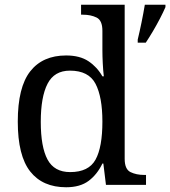

<svg xmlns="http://www.w3.org/2000/svg" viewBox="-20 -780 718 810"><path d="M259 10Q160 10 107.5 -56.5Q55 -123 55 -267Q55 -412 107.5 -479Q160 -546 259 -546Q317 -546 353.5 -521.5Q390 -497 412 -458H418Q415 -483 413.5 -513.5Q412 -544 412 -568V-650Q412 -694 387.5 -706Q363 -718 330 -718H322V-760H506V-110Q506 -66 530.5 -54Q555 -42 588 -42H596V0H427L416 -90H412Q390 -44 354 -17Q318 10 259 10ZM276 -54Q354 -54 383 -106.5Q412 -159 412 -267Q412 -371 383 -426.5Q354 -482 275 -482Q209 -482 180.5 -426.5Q152 -371 152 -266Q152 -160 180.5 -107Q209 -54 276 -54ZM561 -613Q569 -646 577 -685Q585 -724 591 -760H678V-750Q669 -729 655 -702Q641 -675 625 -648Q609 -621 595 -600H561Z"/></svg>

Font: Noto Serif Dives Akuru
Style: Regular
Weight: 400
Designer: Fernando Caro
Foundry: Fernando Caro
Version: Version 2.000; ttfautohint (v1.8.4.7-5d5b)